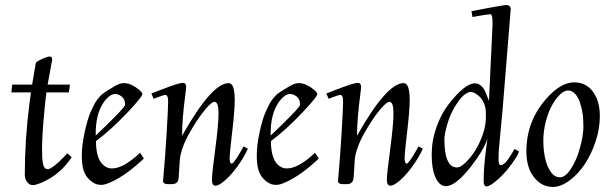

<svg xmlns="http://www.w3.org/2000/svg" viewBox="-20 -726 2408 758"><path d="M186 -490 168 -392.1H256.1L252 -361.1H163.1Q163.1 -360.4 161.5 -347Q159.9 -333.7 158.2 -317.6Q156.5 -301.5 154.2 -277.2Q151.9 -252.9 150.1 -229.5Q146 -172.6 146 -142.8Q146 -113 146.7 -102.3Q147.5 -91.6 149.4 -80.6Q153.8 -58.1 168 -58.1Q177.7 -58.1 197.3 -73.9Q216.8 -89.6 231.4 -105.5L246.1 -121.1L262.9 -105Q218.8 -39.1 151.4 -8.3Q122.6 4.9 109.6 4.9Q96.7 4.9 87.3 -7.2Q77.9 -19.3 77.9 -35.9Q77.9 -173.8 95.9 -314L102.1 -361.1H24.9L28.1 -392.1H106.9L121.1 -476.1Q121.8 -481.9 144.4 -492.4Q167 -502.9 176.5 -502.9Q186 -502.9 186 -490Z M428.5 -383.3Q452.1 -397.9 468.4 -397.9Q484.6 -397.9 500.4 -390.3Q516.1 -382.6 529.1 -371.6Q542 -360.6 542 -354.7Q542 -348.9 524.9 -328.2Q507.8 -307.6 482.2 -280.8Q419.2 -214.1 358.9 -168.9Q358.9 -87.9 399.2 -66.4Q409.4 -61 421.9 -61Q467 -61 531 -121.1Q532.2 -122.6 533 -123L547.9 -100.1Q477.8 -33.9 418.7 -7.3Q393.8 3.9 381.3 3.9Q368.9 3.9 360.2 1Q351.6 -2 341.2 -9.6Q330.8 -17.3 322.5 -28.6Q314.2 -39.8 308.6 -58.7Q303 -77.6 303 -115Q303 -152.3 314.5 -205Q325.9 -257.6 337.9 -283.8Q349.9 -310.1 355 -319.1Q360.1 -328.1 366.1 -335.3Q372.1 -342.5 376.2 -347.3Q380.4 -352.1 387.8 -357.4Q395.3 -362.8 398.7 -365.1Q402.1 -367.4 411 -372.7Q419.9 -377.9 428.5 -383.3ZM357.9 -190.9Q358.2 -191.2 371.9 -204.2Q385.7 -217.3 401.6 -232.8Q417.5 -248.3 434.3 -265.6Q473.9 -305.4 473.9 -313Q473.9 -334.2 460.7 -344.6Q447.5 -355 434.8 -355Q422.1 -355 409.2 -344.2Q396.2 -333.5 384.5 -314.5Q357.9 -270.5 357.9 -199Z M632.8 -351.1Q625.5 -351.1 596.2 -339.8L586.7 -335.9L577.6 -356.9Q582 -358.4 610.4 -369.6Q685.3 -398.9 701.7 -398.9Q714.8 -398.9 714.8 -383.1Q714.8 -377 711.2 -348.4Q699.5 -261.7 698.7 -189.9Q815.9 -397.9 882.8 -397.9Q906.7 -397.9 906.7 -332Q906.7 -289.3 896.7 -205.8Q886.7 -122.3 886.7 -101.2Q886.7 -80.1 894.8 -80.1Q903.1 -80.1 933.8 -134Q938.7 -142.8 941.7 -147.9L958.7 -138.9Q942.6 -103.8 917.8 -69.6Q893.1 -35.4 868.8 -14.2Q844.5 7.1 830.6 7.1Q816.7 7.1 816.7 -16Q816.7 -39.1 829.7 -136.7Q842.8 -234.4 842.8 -279.2Q842.8 -324 826.7 -324Q815.9 -324 791.9 -295.7Q767.8 -267.3 742.2 -225.2Q716.6 -183.1 706.5 -157.3Q696.5 -131.6 693.5 -117.6Q690.4 -103.5 689.7 -93.6Q689 -83.7 687.7 -60.8Q686.5 -37.8 685.3 -23.7Q683.1 1 658.7 1H642.8Q633.5 1 628.3 -2.3Q623 -5.6 623.8 -13.9Q631.8 -99.1 637.8 -199.7Q643.8 -300.3 643.8 -325.7Q643.8 -351.1 632.8 -351.1Z M1119.1 -383.3Q1142.8 -397.9 1159.1 -397.9Q1175.3 -397.9 1191 -390.3Q1206.8 -382.6 1219.7 -371.6Q1232.7 -360.6 1232.7 -354.7Q1232.7 -348.9 1215.6 -328.2Q1198.5 -307.6 1172.9 -280.8Q1109.9 -214.1 1049.6 -168.9Q1049.6 -87.9 1089.8 -66.4Q1100.1 -61 1112.5 -61Q1157.7 -61 1221.7 -121.1Q1222.9 -122.6 1223.6 -123L1238.5 -100.1Q1168.5 -33.9 1109.4 -7.3Q1084.5 3.9 1072 3.9Q1059.6 3.9 1050.9 1Q1042.2 -2 1031.9 -9.6Q1021.5 -17.3 1013.2 -28.6Q1004.9 -39.8 999.3 -58.7Q993.7 -77.6 993.7 -115Q993.7 -152.3 1005.1 -205Q1016.6 -257.6 1028.6 -283.8Q1040.5 -310.1 1045.7 -319.1Q1050.8 -328.1 1056.8 -335.3Q1062.7 -342.5 1066.9 -347.3Q1071 -352.1 1078.5 -357.4Q1085.9 -362.8 1089.4 -365.1Q1092.8 -367.4 1101.7 -372.7Q1110.6 -377.9 1119.1 -383.3ZM1048.6 -190.9Q1048.8 -191.2 1062.6 -204.2Q1076.4 -217.3 1092.3 -232.8Q1108.2 -248.3 1125 -265.6Q1164.6 -305.4 1164.6 -313Q1164.6 -334.2 1151.4 -344.6Q1138.2 -355 1125.5 -355Q1112.8 -355 1099.9 -344.2Q1086.9 -333.5 1075.2 -314.5Q1048.6 -270.5 1048.6 -199Z M1323.5 -351.1Q1316.2 -351.1 1286.9 -339.8L1277.3 -335.9L1268.3 -356.9Q1272.7 -358.4 1301 -369.6Q1376 -398.9 1392.3 -398.9Q1405.5 -398.9 1405.5 -383.1Q1405.5 -377 1401.9 -348.4Q1390.1 -261.7 1389.4 -189.9Q1506.6 -397.9 1573.5 -397.9Q1597.4 -397.9 1597.4 -332Q1597.4 -289.3 1587.4 -205.8Q1577.4 -122.3 1577.4 -101.2Q1577.4 -80.1 1585.4 -80.1Q1593.8 -80.1 1624.5 -134Q1629.4 -142.8 1632.3 -147.9L1649.4 -138.9Q1633.3 -103.8 1608.5 -69.6Q1583.7 -35.4 1559.4 -14.2Q1535.2 7.1 1521.2 7.1Q1507.3 7.1 1507.3 -16Q1507.3 -39.1 1520.4 -136.7Q1533.4 -234.4 1533.4 -279.2Q1533.4 -324 1517.3 -324Q1506.6 -324 1482.5 -295.7Q1458.5 -267.3 1432.9 -225.2Q1407.2 -183.1 1397.2 -157.3Q1387.2 -131.6 1384.2 -117.6Q1381.1 -103.5 1380.4 -93.6Q1379.6 -83.7 1378.4 -60.8Q1377.2 -37.8 1376 -23.7Q1373.8 1 1349.4 1H1333.5Q1324.2 1 1319 -2.3Q1313.7 -5.6 1314.5 -13.9Q1322.5 -99.1 1328.5 -199.7Q1334.5 -300.3 1334.5 -325.7Q1334.5 -351.1 1323.5 -351.1Z M1957.3 -74Q1974.4 -74 2002 -122.1L2011.2 -137.9L2028.3 -128.9Q2028.3 -119.9 2011.2 -94.5Q1981.4 -49.8 1948.1 -19.9Q1914.8 10 1900.4 10Q1889.4 10 1889.4 -12.9Q1889.4 -68.4 1900.6 -149.7L1904.3 -178Q1888.4 -131.1 1838.6 -67.6Q1778.3 9 1740.2 9Q1713.9 9 1697.5 -29.5Q1684.3 -61.3 1684.3 -116.1Q1684.3 -170.9 1702.9 -223.4Q1721.4 -275.9 1749.3 -312Q1814.5 -397 1855.2 -397Q1868.4 -397 1878.9 -387.6Q1889.4 -378.2 1894.4 -367.3Q1899.4 -356.4 1904.2 -343.4Q1908.9 -330.3 1910.4 -327.9L1924.3 -624V-643.1Q1924.3 -669.9 1914.9 -669.9Q1905.5 -669.9 1845.2 -658.9L1841.3 -681.9Q1865.5 -687 1918.6 -696.5Q1971.7 -706.1 1977.3 -706.1Q1996.3 -706.1 1996.3 -689.9L1964.4 -295.9Q1961.4 -262.2 1956.9 -216.6Q1952.4 -170.9 1950.3 -145.4Q1948.2 -119.9 1948.2 -96.9Q1948.2 -74 1957.3 -74ZM1734.4 -176Q1734.4 -64.9 1784.4 -64.9Q1797.9 -64.9 1817.4 -83.5Q1836.9 -102.1 1854.9 -129.8Q1872.8 -157.5 1885.5 -193.8Q1898.2 -230.2 1898.2 -262V-278.1Q1898.2 -332.5 1856.2 -357.4Q1846.4 -363 1837.5 -363Q1828.6 -363 1816.3 -354Q1804 -345 1793.7 -331.3Q1773.9 -304.4 1762.5 -280Q1751 -255.6 1742.7 -224Q1734.4 -192.4 1734.4 -176Z M2058.1 -127.9Q2058.1 -246.8 2135.7 -335.2Q2193.1 -400.9 2247.1 -400.9Q2300.5 -400.9 2328.4 -352.5Q2348.1 -318.1 2348.1 -267.9Q2348.1 -217.8 2331.5 -167.8Q2314.9 -117.9 2288.9 -78.5Q2262.9 -39.1 2228.6 -13.5Q2194.3 12 2162.6 12Q2130.9 12 2106.9 -7.3Q2058.1 -46.6 2058.1 -127.9ZM2158.8 -309.4Q2144.3 -283 2134.6 -245.5Q2125 -208 2125 -169.8Q2125 -131.6 2132.7 -99Q2140.4 -66.4 2155.3 -46.1Q2170.2 -25.9 2190.9 -25.9Q2211.7 -25.9 2233.9 -59.4Q2256.1 -93 2269.7 -142.5Q2283.2 -191.9 2283.2 -225.2Q2283.2 -258.5 2279.7 -280.3Q2276.1 -302 2269.3 -322.4Q2262.5 -342.8 2250.1 -355.8Q2237.8 -368.9 2222.7 -368.9Q2207.5 -368.9 2190.4 -352.4Q2173.3 -335.9 2158.8 -309.4Z"/></svg>

Font: Linden Hill
Style: Italic
Weight: 400
Italic angle: -5.60001°
Version: Version 1.201